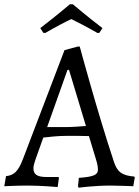

<svg xmlns="http://www.w3.org/2000/svg" viewBox="-35 -866 649 896"><path d="M176 -712C224 -740 270 -764 298 -777C325 -764 373 -739 420 -712L429 -713L443 -735C378 -784 305 -846 305 -846H291C291 -846 218 -784 153 -735L167 -713ZM332 10C332 10 404 0 481 0C515 0 587 3 587 3L594 -38L592 -42C534 -47 512 -63 496 -113C421 -338 337 -649 337 -649H329L266 -632L71 -121C49 -65 30 -48 -7 -44L-15 3C-15 3 47 0 95 0C161 0 234 7 234 7L240 -36L238 -40H181C139 -40 121 -52 121 -81C121 -90 124 -102 130 -120L167 -224C190 -227 237 -232 276 -232C304 -232 356 -232 380 -231L413 -122C419 -103 422 -87 422 -74C422 -50 402 -41 333 -36L329 3ZM185 -273 280 -540H287L366 -278C343 -276 300 -273 273 -273Z"/></svg>

Font: Alegreya SC
Style: Regular
Weight: 400
Designer: Juan Pablo del Peral
Foundry: Huerta Tipografica
Version: Version 2.007;PS 002.007;hotconv 1.0.88;makeotf.lib2.5.64775